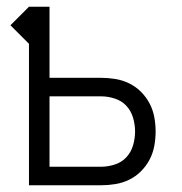

<svg xmlns="http://www.w3.org/2000/svg" viewBox="-20 -550 540 570"><path d="M66 0V-420L11 -475L66 -530H127V-319H280Q301 -319 322.5 -315.5Q344 -312 363.5 -302.5Q383 -293 398.5 -277.5Q414 -262 424 -243Q434 -224 438 -202.5Q442 -181 442 -160Q442 -138 438 -116.5Q434 -95 424 -76Q414 -57 398.5 -41.5Q383 -26 363.5 -16.5Q344 -7 322.5 -3.5Q301 0 280 0ZM127 -55H280Q300 -55 320.5 -61.5Q341 -68 355 -83Q369 -98 375 -118.5Q381 -139 381 -160Q381 -180 375 -200.5Q369 -221 355 -236Q341 -251 320.5 -257.5Q300 -264 280 -264H127Z"/></svg>

Font: Iosevka Term Light
Style: Regular
Weight: 300
Monospace: yes
Designer: Belleve Invis
Foundry: Belleve Invis
Version: Version 9.0.1; ttfautohint (v1.8.3)